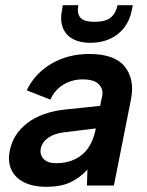

<svg xmlns="http://www.w3.org/2000/svg" viewBox="-20 -715 567 740"><path d="M315 0 317 -61Q287 -29 250.5 -12Q214 5 159 5Q107 5 72.5 -12.5Q38 -30 23.5 -61.5Q9 -93 18 -135Q30 -198 85 -240.5Q140 -283 232 -293L366 -307L374 -346Q379 -370 361.5 -389.5Q344 -409 298 -409Q259 -409 225.5 -389.5Q192 -370 174 -331L83 -367Q115 -433 179 -470Q243 -507 324 -507Q422 -507 461 -458Q500 -409 485 -333L419 0ZM349 -220 226 -205Q188 -200 165 -183.5Q142 -167 137 -142Q133 -119 148 -102.5Q163 -86 196 -86Q237 -86 268.5 -101Q300 -116 319.5 -144Q339 -172 348 -213ZM488 -676Q481 -638 459.5 -609.5Q438 -581 404.5 -565.5Q371 -550 328 -550Q287 -550 259.5 -565.5Q232 -581 221.5 -610Q211 -639 219 -676L222 -695H282Q276 -665 289 -648Q302 -631 345 -631Q388 -631 407.5 -648Q427 -665 433 -695H492Z"/></svg>

Font: Albert Sans SemiBold
Style: Italic
Weight: 600
Italic angle: -11.25°
Designer: Andreas Rasmussen
Foundry: a.Foundry
Version: Version 1.025